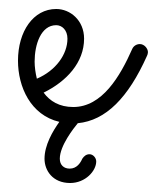

<svg xmlns="http://www.w3.org/2000/svg" viewBox="-20 -260 349 427"><path d="M194 99C194 91 187 83 179 83C172 83 167 87 163 93C159 102 151 115 135 115C122 115 113 107 113 93C113 64 144 25 153 14C215 8 265 -42 307 -136C308 -138 309 -141 309 -144C309 -152 301 -162 291 -162C284 -162 277 -158 274 -151C247 -90 207 -22 143 -22C112 -22 91 -35 77 -54C128 -79 167 -121 167 -174C167 -215 136 -240 105 -240C54 -240 20 -190 20 -125C20 -67 48 -4 112 11C97 32 79 63 79 93C79 119 97 147 136 147C170 147 194 120 194 99ZM62 -85C59 -97 57 -111 57 -123C57 -161 71 -204 105 -204C118 -204 130 -193 130 -174C130 -139 104 -103 62 -85Z"/></svg>

Font: Sacramento
Style: Regular
Weight: 400
Designer: Astigmatic (AOETI)
Foundry: Astigmatic (AOETI)
Version: Version 1.000